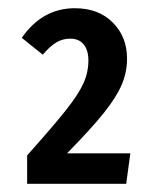

<svg xmlns="http://www.w3.org/2000/svg" viewBox="-20 -768 372 467"><path d="M289 -626Q289 -593 276.5 -563Q264 -533 233.5 -494.5Q203 -456 143 -395H297L287 -321H46V-390Q112 -464 141.5 -501.5Q171 -539 183 -565.5Q195 -592 195 -621Q195 -646 183.5 -660Q172 -674 151 -674Q132 -674 116.5 -664.5Q101 -655 84 -635L33 -676Q83 -748 162 -748Q220 -748 254.5 -713Q289 -678 289 -626Z"/></svg>

Font: Fira Sans Extra Condensed Medium
Style: Regular
Weight: 500
Width: 1
Designer: Carrois Corporate & Edenspiekermann AG
Foundry: Carrois Corporate GbR & Edenspiekermann AG
Version: Version 4.203